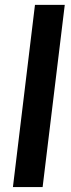

<svg xmlns="http://www.w3.org/2000/svg" viewBox="-20 -763 289 783"><path d="M32.7 0 122.6 -743.2H244.1L153.8 0Z"/></svg>

Font: Lato-BoldItalic
Style: Bold Italic
Weight: 700
Italic angle: -7°
Designer: Lukasz Dziedzic
Foundry: tyPoland Lukasz Dziedzic
Version: Version 1.104; Western+Polish opensource